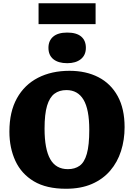

<svg xmlns="http://www.w3.org/2000/svg" viewBox="-20 -1151 827 1185"><path d="M387 14Q266 14 189 -32Q112 -78 75 -158Q38 -238 38 -339Q38 -461 84.5 -544.5Q131 -628 214.5 -671Q298 -714 409 -714Q511 -714 587.5 -674.5Q664 -635 706.5 -557.5Q749 -480 749 -366Q749 -288 727 -219Q705 -150 660 -97.5Q615 -45 547 -15.5Q479 14 387 14ZM399 -107Q442 -107 471.5 -128Q501 -149 516 -202Q531 -255 531 -350Q531 -476 495.5 -535.5Q460 -595 390 -595Q346 -595 316 -572.5Q286 -550 270.5 -498.5Q255 -447 255 -357Q255 -231 290 -169Q325 -107 399 -107ZM395 -761Q340 -761 309.5 -785.5Q279 -810 279 -856Q279 -900 308.5 -925Q338 -950 395 -950Q452 -950 481 -925.5Q510 -901 510 -856Q510 -811 479 -786Q448 -761 395 -761ZM218 -1002V-1131H570V-1002Z"/></svg>

Font: Literata 12pt ExtraBold
Style: Regular
Weight: 800
Designer: Latin by Veronika Burian and Jose Scaglione. Greek by Irene Vlachou. Cyrillic by Vera Evstafieva.
Foundry: TypeTogether
Version: Version 3.002